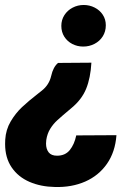

<svg xmlns="http://www.w3.org/2000/svg" viewBox="-36 -559 550 767"><path d="M296.4 -373Q272.9 -373 252.9 -383.3Q232.9 -393.6 220.9 -412.4Q209 -431.2 209 -455.6Q209 -479.5 221.2 -498.5Q233.4 -517.6 253.9 -528.3Q274.4 -539.1 298.3 -539.1Q321.8 -539.1 342 -528.8Q362.3 -518.6 374.5 -500.2Q386.7 -481.9 386.7 -458Q386.7 -433.1 374.5 -413.8Q362.3 -394.5 341.6 -383.8Q320.8 -373 296.4 -373ZM329.1 -308.6Q325.7 -247.6 308.1 -204.3Q290.5 -161.1 249 -127Q210.4 -94.7 193.4 -79.1Q176.3 -63.5 164.6 -44.4Q152.8 -25.4 148.9 0Q147.9 9.8 147.9 14.6Q147.9 36.1 158.4 49.6Q168.9 63 191.9 63Q224.6 63 242.9 40.3Q261.2 17.6 268.6 -18.1L429.2 -19Q424.3 47.9 391.4 95.2Q358.4 142.6 304.4 166.3Q250.5 189.9 183.6 188Q127 187 81.8 167.5Q36.6 147.9 10.5 109.6Q-15.6 71.3 -15.6 16.1Q-15.6 4.9 -15.1 -1Q-12.7 -41 6.6 -73.7Q25.9 -106.4 51.8 -130.9Q77.6 -155.3 119.1 -187.5Q123 -190.9 130.9 -196.8Q160.2 -219.7 168.5 -255.9Q176.3 -291 195.8 -307.6Z"/></svg>

Font: Mardoto Black
Style: Italic
Weight: 900
Italic angle: -12°
Designer: Christian Robertson, Vahan Hovhannisyan
Foundry: Google
Version: Version 1.000